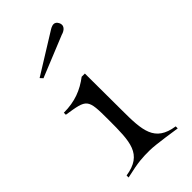

<svg xmlns="http://www.w3.org/2000/svg" viewBox="-212 -746 807 807"><g transform="rotate(-45 191.0 -342.5)"><path d="M88 -551 272 -626C272 -626 302 -633 302 -655C302 -659 301 -663 299 -667C294 -678 286 -682 279 -682C267 -682 255 -673 256 -674L77 -563ZM46 -3C125 -21 147 -21 189 -21C226 -21 335 -3 338 -3V-15C230 -31 226 -101 226 -225L225 -442H206C161 -408 113 -388 46 -388V-376C155 -359 158 -360 158 -234C158 -103 157 -32 46 -15Z"/></g></svg>

Font: Cantique Normal
Style: Regular
Weight: 400
Designer: Sébastien Hayez
Foundry: Sébastien Hayez & Ariel Martín Pérez
Version: Version 1.000;hotconv 1.0.109;makeotfexe 2.5.65596